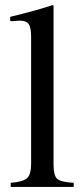

<svg xmlns="http://www.w3.org/2000/svg" viewBox="-20 -733 331 753"><path d="M20 -650V-667Q124 -692 186 -713L190 -711V-87Q190 -45 204 -32Q218 -19 269 -16V0H22V-16Q71 -20 86.5 -34.5Q102 -49 102 -91V-588Q102 -625 92.5 -638.5Q83 -652 58 -652Q49 -652 26 -650Z"/></svg>

Font: MM Ethnic
Style: Regular
Weight: 400
Designer: Khon Soe Zaw Thu
Version: Version 1.00 July 18, 2016, initial release